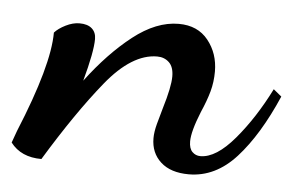

<svg xmlns="http://www.w3.org/2000/svg" viewBox="-72 -337 622 402"><g transform="rotate(5 239.0 -136.0)"><path d="M257 -49Q257 -62 261.5 -79Q266 -96 271 -113Q285 -159 285 -181Q285 -201 275 -210.5Q265 -220 250 -220Q197 -220 143 -153.5Q89 -87 27 15Q-16 15 -38 -14L-29 -39Q30 -182 30 -251Q38 -260 53 -267.5Q68 -275 82 -275Q99 -275 108 -267Q117 -259 117 -245Q117 -218 100 -156Q145 -216 193.5 -254Q242 -292 289 -292Q329 -292 351 -264.5Q373 -237 373 -199Q373 -177 367.5 -157Q362 -137 351 -112Q334 -70 334 -49Q334 -34 341 -27Q348 -20 358 -20Q391 -20 429.5 -65.5Q468 -111 499 -173L516 -159Q480 -76 436.5 -28Q393 20 337 20Q299 20 278 1Q257 -18 257 -49Z"/></g></svg>

Font: Dancing Script
Style: Bold
Weight: 700
Designer: Pablo Impallari
Foundry: Pablo Impallari
Version: Version 2.000